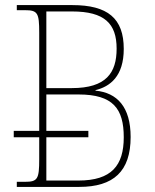

<svg xmlns="http://www.w3.org/2000/svg" viewBox="-20 -734 608 754"><path d="M46 0H291C426 0 493 -61 493 -196C493 -314 440 -370 355 -378V-380C412 -394 466 -434 466 -542C466 -662 403 -714 264 -714H46V-694H78C128 -694 134 -683 134 -606V-220H34V-195H134V-109C134 -31 128 -20 78 -20H46ZM262 -388H162V-689H263C391 -689 438 -641 438 -543C438 -448 397 -388 262 -388ZM288 -25H162V-195H327V-220H162V-363H289C424 -363 466 -307 466 -195C466 -84 418 -25 288 -25Z"/></svg>

Font: Noto Serif SemiCondensed Thin
Style: Regular
Weight: 100
Width: 4
Designer: Monotype Design Team
Foundry: Monotype Imaging Inc.
Version: Version 2.015